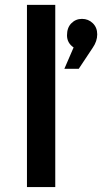

<svg xmlns="http://www.w3.org/2000/svg" viewBox="-20 -762 416 782"><path d="M270.5 -667Q288.1 -685.1 314 -685.1Q339.8 -685.1 357.9 -667.5Q376 -649.9 376 -622.1Q376 -594.2 357.9 -567.9L300.8 -481.9H242.2L279.8 -568.8Q252.9 -586.9 252.9 -618.2Q252.9 -649.4 270.5 -667ZM89.8 0V-742.2H205.1V0Z"/></svg>

Font: TruenoRg
Style: Book
Weight: 400
Designer: Julieta Ulanovsky
Foundry: Julieta Ulanovsky
Version: Version 3.001b